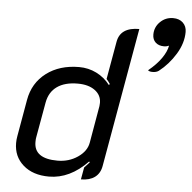

<svg xmlns="http://www.w3.org/2000/svg" viewBox="-54 -827 888 890"><g transform="rotate(5 389.5 -382.0)"><path d="M708 -644Q704 -642 697.5 -640.5Q691 -639 685 -639Q660 -639 645.5 -652.5Q631 -666 631 -689Q631 -724 656 -748.5Q681 -773 716 -773Q745 -773 762 -756.5Q779 -740 779 -714Q779 -662 747.5 -610.5Q716 -559 671 -524Q660 -516 642 -516Q627 -516 621 -522Q659 -553 681 -584.5Q703 -616 708 -644ZM41 -133Q41 -149 44 -165L74 -336Q88 -416 149.5 -462.5Q211 -509 302 -509Q345 -509 382.5 -490.5Q420 -472 446 -438L450 -443Q440 -458 433 -465L464 -641Q476 -709 564 -709L450 -62Q444 -27 419.5 -9Q395 9 355 9L365 -47L389 -73L386 -77Q303 9 206 9Q131 9 86 -30.5Q41 -70 41 -133ZM381 -164 411 -337Q412 -342 412 -352Q412 -388 382 -410Q352 -432 302 -432Q242 -432 206 -406.5Q170 -381 161 -332L132 -169Q130 -161 130 -145Q130 -68 239 -68Q292 -68 333 -96Q374 -124 381 -164Z"/></g></svg>

Font: K2D
Style: Italic
Weight: 400
Italic angle: -10°
Designer: Katatrad Aksorn Co.,Ltd.
Foundry: Cadson Demak Co.,Ltd.
Version: Version 1.000; ttfautohint (v1.6)